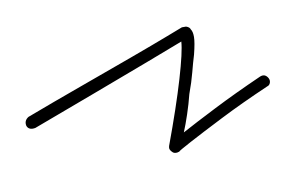

<svg xmlns="http://www.w3.org/2000/svg" viewBox="-48 -309 486 318"><g transform="rotate(-10 195.5 -150.5)"><path d="M227 -49Q223 -49 221 -51Q215 -56 217 -62Q240 -124 253 -168Q266 -212 267 -229Q249 -222 205.5 -205.5Q162 -189 108.5 -169Q55 -149 4 -130Q-7 -128 -10 -136Q-12 -145 -4 -150Q41 -167 89.5 -184.5Q138 -202 179 -217Q220 -232 246 -242Q272 -252 272 -252H279Q285 -250 286 -246Q289 -242 289 -233Q289 -224 284 -204Q280 -191 276 -175.5Q272 -160 265 -141Q261 -125 255.5 -108.5Q250 -92 245 -80Q267 -92 303.5 -110.5Q340 -129 385 -149Q394 -153 399 -144Q401 -140 399.5 -136Q398 -132 394 -131Q348 -111 311.5 -92.5Q275 -74 253.5 -62.5Q232 -51 232 -50Q231 -50 230 -49.5Q229 -49 227 -49Z"/></g></svg>

Font: Redacted Script Light
Style: Regular
Weight: 300
Designer: Christian Naths
Foundry: Christian Naths
Version: Version 1.001; ttfautohint (v1.8.3)